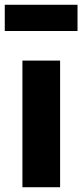

<svg xmlns="http://www.w3.org/2000/svg" viewBox="-32 -785 345 805"><path d="M293 -765H-12V-655H293ZM62 -531V0H220V-531Z"/></svg>

Font: Fira Sans
Style: Bold
Weight: 700
Designer: Carrois Corporate & Edenspiekermann AG
Foundry: Carrois Corporate GbR & Edenspiekermann AG
Version: Version 4.203